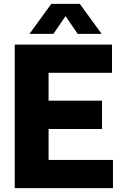

<svg xmlns="http://www.w3.org/2000/svg" viewBox="-20 -970 634 990"><path d="M56 0V-740H557.5V-594.5H230.5V-451H506V-305H230.5V-145.5H562.5V0ZM132 -795.5 244.5 -950H391.5L504 -795.5H380.5L318 -887L255.5 -795.5Z"/></svg>

Font: Encode Sans Semi Condensed ExtraBold
Style: Regular
Weight: 800
Width: 4
Designer: Multiple Designers
Foundry: Impallari Type
Version: Version 3.000; ttfautohint (v1.8.3) -l 8 -r 50 -G 200 -x 14 